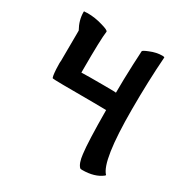

<svg xmlns="http://www.w3.org/2000/svg" viewBox="-168 -822 980 1013"><g transform="rotate(30 322.5 -316.0)"><path d="M547 -679Q547 -683 534 -683Q498 -683 460 -667Q427 -654 427 -648Q427 -648 426 -624Q424 -594 423 -565Q419 -468 419 -391Q419 -393 344 -393Q312 -393 261 -393Q211 -392 208 -392V-413Q208 -595 215 -645Q215 -654 172 -666Q126 -680 80 -680Q74 -680 66 -679Q58 -679 59 -679Q58 -678 58 -674Q58 -625 85 -577V-555Q85 -462 84 -389Q82 -389 84 -341Q87 -293 93 -290Q96 -287 340 -287Q403 -287 420 -286Q421 -92 430 -24Q436 30 456 49Q461 51 468 51Q544 51 588 16Q591 13 591 11Q536 -45 536 -357Q536 -529 547 -679Z"/></g></svg>

Font: Bubblegum Sans
Style: Regular
Weight: 400
Designer: Angel Koziupa and Alejandro Paul
Foundry: Angel Koziupa and Alejandro Paul
Version: Version 1.001